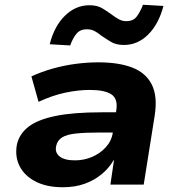

<svg xmlns="http://www.w3.org/2000/svg" viewBox="-20 -776 746 807"><path d="M244 11Q176 11 129.5 -13Q83 -37 62.5 -77.5Q42 -118 51 -168Q61 -213 99.5 -243Q138 -273 213 -288.5Q288 -304 408 -304H491L478 -219H400Q340 -219 300.5 -215Q261 -211 241 -198.5Q221 -186 216 -162Q210 -135 230.5 -118.5Q251 -102 295 -102Q333 -102 367 -116.5Q401 -131 425 -157.5Q449 -184 454 -218L469 -314Q476 -361 448 -379.5Q420 -398 357 -398Q309 -398 254.5 -386.5Q200 -375 142 -348L112 -455Q156 -475 202.5 -488Q249 -501 297.5 -507.5Q346 -514 393 -514Q479 -514 536 -492Q593 -470 618 -420.5Q643 -371 630 -289L584 0H444L459 -102H457Q438 -69 407 -43.5Q376 -18 335.5 -3.5Q295 11 244 11ZM275 -585 189 -590Q208 -666 253 -710Q298 -754 356 -754Q389 -754 411 -740.5Q433 -727 452 -713Q465 -703 479.5 -695Q494 -687 511 -687Q539 -687 553.5 -705Q568 -723 581 -756L667 -751Q647 -675 603 -631Q559 -587 501 -587Q468 -587 446.5 -600Q425 -613 406 -626Q392 -638 377.5 -645.5Q363 -653 345 -653Q318 -653 302.5 -635.5Q287 -618 275 -585Z"/></svg>

Font: Nunito Sans 7pt SemiExpanded ExtraBold
Style: Italic
Weight: 800
Width: 6
Italic angle: -9°
Designer: Vernon Adams
Foundry: Vernon Adams
Version: Version 3.101;gftools[0.9.27]